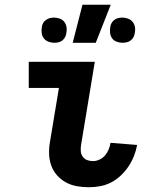

<svg xmlns="http://www.w3.org/2000/svg" viewBox="-20 -780 640 808"><path d="M354 8Q328 8 303 3.5Q278 -1 256.5 -13Q235 -25 219 -43.5Q203 -62 195 -85.5Q187 -109 186.5 -135Q186 -161 191 -187L228 -410H101V-520H379L321 -169Q319 -156 320 -143.5Q321 -131 328 -121Q335 -111 346.5 -106.5Q358 -102 371 -102Q385 -102 399 -108.5Q413 -115 422.5 -126.5Q432 -138 437.5 -151.5Q443 -165 445 -179L557 -170Q553 -147 544 -124Q535 -101 521 -80Q507 -59 488.5 -41.5Q470 -24 448 -12.5Q426 -1 401.5 3.5Q377 8 354 8ZM496 -600Q483 -600 471 -604.5Q459 -609 452 -618.5Q445 -628 443.5 -640.5Q442 -653 444 -666Q445 -675 449.5 -683Q454 -691 461.5 -696.5Q469 -702 477.5 -704Q486 -706 495 -706Q507 -706 519 -701.5Q531 -697 538.5 -687.5Q546 -678 548 -665.5Q550 -653 547 -640Q546 -631 541.5 -623Q537 -615 529.5 -609.5Q522 -604 513 -602Q504 -600 496 -600ZM208 -600Q196 -600 184 -604.5Q172 -609 164.5 -618.5Q157 -628 155.5 -640.5Q154 -653 156 -666Q157 -675 161.5 -683Q166 -691 174 -696.5Q182 -702 190.5 -704Q199 -706 207 -706Q220 -706 232 -701.5Q244 -697 251 -687.5Q258 -678 260 -665.5Q262 -653 259 -640Q258 -631 253.5 -623Q249 -615 242 -609.5Q235 -604 226 -602Q217 -600 208 -600ZM286 -600 327 -760H446L383 -600Z"/></svg>

Font: Iosevka Extrabold Extended
Style: Italic
Weight: 800
Width: 7
Italic angle: -9°
Monospace: yes
Designer: Belleve Invis
Foundry: Belleve Invis
Version: Version 32.5.0; ttfautohint (v1.8.4)